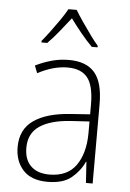

<svg xmlns="http://www.w3.org/2000/svg" viewBox="-55 -805 577 855"><g transform="rotate(5 234.0 -377.0)"><path d="M238 -539Q316 -539 353.5 -495.5Q391 -452 391 -355V0H361L355 -94H353Q334 -52 296.5 -21Q259 10 190 10Q117 10 80.5 -30Q44 -70 44 -133Q44 -212 102 -252.5Q160 -293 267 -300L353 -306V-349Q353 -434 324.5 -469.5Q296 -505 236 -505Q204 -505 171 -496Q138 -487 102 -468L89 -501Q123 -518 160.5 -528.5Q198 -539 238 -539ZM270 -269Q180 -263 131.5 -230.5Q83 -198 83 -133Q83 -80 112.5 -51.5Q142 -23 195 -23Q275 -23 313.5 -76.5Q352 -130 353 -219V-274ZM253 -764Q266 -742 285.5 -713.5Q305 -685 325 -657.5Q345 -630 360 -613V-606H334Q309 -631 282.5 -663.5Q256 -696 235 -725Q213 -697 186.5 -664Q160 -631 135 -606H109V-613Q125 -632 145.5 -659.5Q166 -687 185 -714.5Q204 -742 216 -764Z"/></g></svg>

Font: Noto Sans Arabic UI SmCn XLt
Style: Regular
Weight: 200
Width: 4
Designer: Monotype Design Team, Nadine Chahine and Nizar Qandah
Foundry: Monotype Imaging Inc.
Version: Version 2.010; ttfautohint (v1.8.4.7-5d5b)